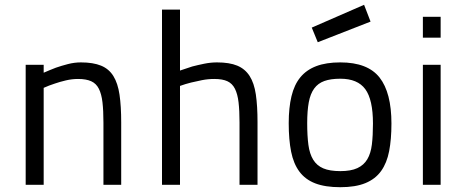

<svg xmlns="http://www.w3.org/2000/svg" viewBox="-20 -770 1937 800"><path d="M87 0V-500H162V-467Q187 -478 213 -488Q236 -496 263 -503Q290 -510 317 -510Q368 -510 401 -496.5Q434 -483 452.5 -453Q471 -423 478 -375.5Q485 -328 485 -260V0H411V-259Q411 -309 407 -343.5Q403 -378 392 -400Q381 -422 360 -431.5Q339 -441 305 -441Q280 -441 254.5 -435Q229 -429 209 -422Q184 -414 162 -404V0Z M655 0V-730H730V-476Q755 -485 781 -493Q804 -499 831 -504.5Q858 -510 884 -510Q936 -510 968.5 -496.5Q1001 -483 1020 -453.5Q1039 -424 1046 -376.5Q1053 -329 1053 -261V0H978V-260Q978 -309 974 -343.5Q970 -378 959 -400Q948 -422 927.5 -431.5Q907 -441 873 -441Q847 -441 821.5 -436Q796 -431 776 -426Q752 -420 730 -412V0Z M1398 -510Q1512 -510 1561.5 -447Q1611 -384 1611 -255Q1611 -190 1601.5 -140.5Q1592 -91 1568 -57.5Q1544 -24 1502.5 -7Q1461 10 1398 10Q1335 10 1293.5 -6Q1252 -22 1227.5 -55Q1203 -88 1193 -138Q1183 -188 1183 -257Q1183 -321 1194.5 -369Q1206 -417 1231.5 -448Q1257 -479 1298 -494.5Q1339 -510 1398 -510ZM1398 -57Q1442 -57 1469 -69.5Q1496 -82 1510.5 -106.5Q1525 -131 1529.5 -168Q1534 -205 1534 -255Q1534 -355 1502 -398.5Q1470 -442 1398 -442Q1358 -442 1331.5 -432.5Q1305 -423 1289 -401Q1273 -379 1266.5 -343.5Q1260 -308 1260 -257Q1260 -204 1265 -166.5Q1270 -129 1285 -104.5Q1300 -80 1327 -68.5Q1354 -57 1398 -57ZM1497 -750 1524 -680 1304 -594 1279 -655Z M1742 -500H1816V0H1742ZM1742 -700H1816V-613H1742Z"/></svg>

Font: TitilliumText22L 400 wt
Style: 400 wt
Weight: 400
Designer: Campivisivi
Foundry: Campivisivi
Version: 1.000